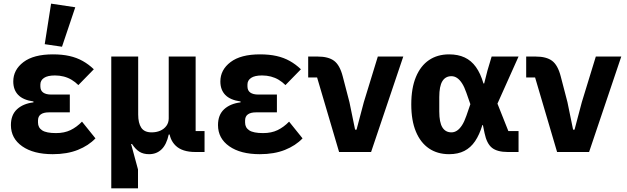

<svg xmlns="http://www.w3.org/2000/svg" viewBox="-20 -836 3446 1056"><path d="M431 -167 505 -75Q467 -35 408 -11.5Q349 12 270 12Q164 12 102 -31.5Q40 -75 40 -148Q40 -204 73.5 -235Q107 -266 164 -273V-278Q107 -286 80 -314Q53 -342 53 -388Q53 -452 109 -494.5Q165 -537 271 -537Q322 -537 362 -528Q402 -519 435 -500.5Q468 -482 496 -455L411 -368Q394 -385 374 -397Q354 -409 331 -415Q308 -421 282 -421Q242 -421 222 -407.5Q202 -394 202 -371V-361Q202 -338 217.5 -327Q233 -316 261 -316H364V-218H248Q220 -218 204.5 -207Q189 -196 189 -173V-162Q189 -134 212 -119Q235 -104 288 -104Q334 -104 368 -120.5Q402 -137 431 -167ZM394 -796 321 -579 226 -593 261 -816Z M739 200H592V-525H740V-206Q740 -159 757 -133.5Q774 -108 814 -108Q840 -108 861 -117Q882 -126 895 -143.5Q908 -161 908 -185V-525H1056V-115H1105V0H1055Q982 0 946 -35Q910 -70 910 -128V-132L958 -96H908Q896 -41 868.5 -14.5Q841 12 800 12Q769 12 747.5 -1Q726 -14 706 -44H701L739 96Z M1570 -167 1644 -75Q1606 -35 1547 -11.5Q1488 12 1409 12Q1303 12 1241 -31.5Q1179 -75 1179 -148Q1179 -204 1212.5 -235Q1246 -266 1303 -273V-278Q1246 -286 1219 -314Q1192 -342 1192 -388Q1192 -452 1248 -494.5Q1304 -537 1410 -537Q1461 -537 1501 -528Q1541 -519 1574 -500.5Q1607 -482 1635 -455L1550 -368Q1533 -385 1513 -397Q1493 -409 1470 -415Q1447 -421 1421 -421Q1381 -421 1361 -407.5Q1341 -394 1341 -371V-361Q1341 -338 1356.5 -327Q1372 -316 1400 -316H1503V-218H1387Q1359 -218 1343.5 -207Q1328 -196 1328 -173V-162Q1328 -134 1351 -119Q1374 -104 1427 -104Q1473 -104 1507 -120.5Q1541 -137 1570 -167Z M2021 0H1845L1724 -410H1675V-525H1727Q1786 -525 1817.5 -501.5Q1849 -478 1865 -416L1902 -274L1933 -123H1941L1981 -274L2058 -525H2198Z M2832 -115V0H2773Q2715 0 2686 -23Q2657 -46 2645 -104L2636 -148H2633Q2617 -95 2593 -59.5Q2569 -24 2534 -6Q2499 12 2450 12Q2386 12 2339.5 -19.5Q2293 -51 2267.5 -112Q2242 -173 2242 -262Q2242 -351 2267.5 -412.5Q2293 -474 2339.5 -505.5Q2386 -537 2450 -537Q2499 -537 2535.5 -520Q2572 -503 2597.5 -467.5Q2623 -432 2639 -377H2643L2661 -448L2684 -525H2832L2716 -266L2776 -115ZM2463 -108Q2479 -108 2493.5 -117.5Q2508 -127 2521 -147Q2534 -167 2545 -199L2567 -263L2545 -326Q2534 -358 2521 -378Q2508 -398 2493.5 -407.5Q2479 -417 2463 -417Q2430 -417 2413 -389.5Q2396 -362 2396 -302V-223Q2396 -163 2413 -135.5Q2430 -108 2463 -108Z M3220 0H3044L2923 -410H2874V-525H2926Q2985 -525 3016.5 -501.5Q3048 -478 3064 -416L3101 -274L3132 -123H3140L3180 -274L3257 -525H3397Z"/></svg>

Font: IBM Plex Sans
Style: Bold
Weight: 700
Designer: Mike Abbink, Paul van der Laan, Pieter van Rosmalen
Foundry: Bold Monday
Version: Version 3.201